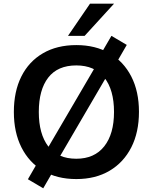

<svg xmlns="http://www.w3.org/2000/svg" viewBox="-20 -959 827 1039"><path d="M55 -353Q55 -464 95.5 -545Q136 -626 212 -670.5Q288 -715 393 -715Q497 -715 573 -670.5Q649 -626 690.5 -545Q732 -464 732 -354Q732 -243 690.5 -161.5Q649 -80 573 -35Q497 10 393 10Q288 10 212.5 -35Q137 -80 96 -161.5Q55 -243 55 -353ZM190 -353Q190 -234 241 -167Q292 -100 393 -100Q491 -100 544 -167Q597 -234 597 -353Q597 -473 544.5 -539Q492 -605 393 -605Q292 -605 241 -539Q190 -473 190 -353ZM277 -49 214 60 131 11 194 -98 235 -152 499 -603 520 -657 583 -765 666 -716 603 -607 562 -554 298 -102ZM348 -765 467 -939H597L438 -765Z"/></svg>

Font: Mulish ExtraLight
Style: Regular
Weight: 200
Designer: Vernon Adams
Foundry: Vernon Adams
Version: Version 3.603